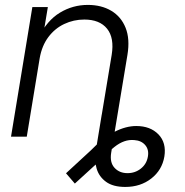

<svg xmlns="http://www.w3.org/2000/svg" viewBox="-20 -551 746 774"><path d="M484.9 202.6Q436 202.6 407.7 182.1Q379.4 161.6 369.6 128.9Q359.9 96.2 365.7 59.6L390.1 -88.9H453.6L428.2 64.9Q421.9 104 441.7 125.5Q461.4 147 494.1 147Q524.9 147 548.1 128.4Q571.3 109.9 576.2 80.1Q581.1 52.2 565.4 33.9Q549.8 15.6 521.5 13.7Q501 11.7 481.2 18.6Q461.4 25.4 441.4 41.3Q421.4 57.1 398.9 82L281.7 189L246.1 147.5L346.7 54.7Q395.5 3.9 441.4 -19.5Q487.3 -43 529.3 -43Q585.9 -43 618.7 -9.3Q651.4 24.4 642.6 80.1Q633.3 134.8 589.8 168.7Q546.4 202.6 484.9 202.6ZM140.1 -316.9 87.9 0H24.4L110.4 -522.5H172.9L152.3 -398.9L136.2 -400.9Q169.9 -468.8 221.7 -500Q273.4 -531.2 334 -531.2Q388.7 -531.2 428.5 -507.6Q468.3 -483.9 486.3 -439Q504.4 -394 493.7 -329.6L439 0H375.5L430.2 -329.6Q441.4 -398.4 411.6 -435.3Q381.8 -472.2 319.8 -472.2Q276.9 -472.2 239 -454.3Q201.2 -436.5 175 -401.6Q148.9 -366.7 140.1 -316.9Z"/></svg>

Font: Inter 28pt Light
Style: Italic
Weight: 300
Italic angle: -9.3988°
Designer: Rasmus Andersson
Foundry: rsms
Version: Version 4.001;git-66647c0bb